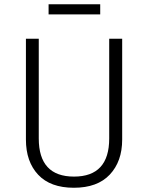

<svg xmlns="http://www.w3.org/2000/svg" viewBox="-20 -866 692 897"><path d="M550.8 -685.1V-213.9Q550.8 -111.8 492.9 -50.3Q435.1 11.2 325.2 11.2Q215.3 11.2 158.2 -49.8Q101.1 -110.8 101.1 -213.9V-685.1H161.1V-219.2Q161.1 -41 325.7 -41Q490.2 -41 490.2 -219.2V-685.1ZM207 -798.8V-846.2H448.2V-798.8Z"/></svg>

Font: FiraSans-Light
Style: Regular
Weight: 300
Designer: Carrois Corporate & Edenspiekermann AG
Foundry: Carrois Corporate GbR & Edenspiekermann AG
Version: Version 3.106;PS 003.106;hotconv 1.0.70;makeotf.lib2.5.58329